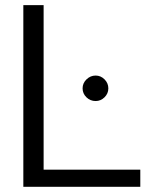

<svg xmlns="http://www.w3.org/2000/svg" viewBox="-20 -719 585 739"><path d="M69.8 0V-699.2H147.9V-65.9H520V0ZM348.1 -330.1Q327.6 -330.1 312.7 -344.5Q297.9 -358.9 297.9 -378.9Q297.9 -398.9 313 -413.6Q328.1 -428.2 348.1 -428.2Q367.7 -428.2 382.3 -413.6Q397 -398.9 397 -378.9Q397 -358.9 382.3 -344.5Q367.7 -330.1 348.1 -330.1Z"/></svg>

Font: Prompt Light
Style: Regular
Weight: 300
Designer: Katatrad Team
Foundry: CadsonDemak
Version: Version 1.000;PS 001.000;hotconv 1.0.88;makeotf.lib2.5.64775